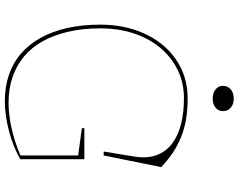

<svg xmlns="http://www.w3.org/2000/svg" viewBox="-114 -834 964 775"><g transform="rotate(90 367.5 -447.0)"><path d="M498 -296V-306H623V-47Q598 -33 569.5 -21.5Q541 -10 510.5 -2Q480 6 449 10.5Q418 15 389 15Q331 15 282.5 -1.5Q234 -18 196.5 -50.5Q159 -83 133 -130Q107 -177 93.5 -237Q80 -297 80 -370Q80 -448 102 -512.5Q124 -577 163.5 -624Q203 -671 257.5 -697Q312 -723 378 -723Q423 -723 461.5 -716.5Q500 -710 533.5 -696.5Q567 -683 597 -663Q627 -643 655 -616L608 -384H592L612 -505Q621 -558 607 -596.5Q593 -635 561 -659.5Q529 -684 482 -696Q435 -708 378 -708Q315 -708 263.5 -683Q212 -658 174 -613Q136 -568 115.5 -506Q95 -444 95 -370Q95 -300 108.5 -241.5Q122 -183 147 -138Q172 -93 208.5 -62.5Q245 -32 292 -16Q339 0 394 0Q441 0 495 -11.5Q549 -23 608 -48V-281ZM379 -909Q401 -909 415 -897Q429 -885 429 -866Q429 -847 415 -835.5Q401 -824 379 -824Q356 -824 341.5 -835.5Q327 -847 327 -866Q327 -885 341.5 -897Q356 -909 379 -909Z"/></g></svg>

Font: Kalnia Thin
Style: Regular
Weight: 250
Designer: Frida Medrano
Foundry: Frida Medrano
Version: Version 1.105